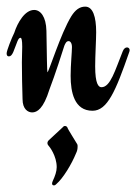

<svg xmlns="http://www.w3.org/2000/svg" viewBox="-24 -328 411 579"><path d="M359 -185C354 -185 349 -181 346 -173C323 -116 309 -65 282 -65C273 -65 263 -75 263 -128C263 -159 266 -208 266 -231C266 -278 256 -308 233 -308C216 -308 203 -298 191 -279C159 -227 123 -110 119 -110C118 -110 117 -166 116 -235C115 -278 98 -298 79 -298C51 -298 29 -260 19 -229C11 -213 -4 -175 -4 -167C-4 -160 -1 -158 3 -158C8 -158 12 -162 16 -171C28 -200 30 -214 38 -214C41 -214 43 -207 43 -187C43 -174 42 -157 42 -140C42 -103 43 -62 44 -29C44 2 61 11 73 11C88 11 107 0 125 -58C142 -102 165 -174 170 -190C173 -197 176 -204 183 -204C188 -204 193 -198 193 -186C193 -171 189 -133 189 -99C189 -50 200 6 255 6C300 6 325 -54 365 -169C366 -172 367 -174 367 -177C367 -182 363 -185 359 -185ZM209 107C206 101 181 63 179 56C177 53 175 52 172 52C168 52 168 53 165 56L123 95C120 98 119 101 119 104C119 106 120 109 123 112C125 114 147 142 147 176C147 189 142 203 135 218C134 221 133 223 133 225C133 229 135 231 138 231C142 231 143 230 146 227C166 210 192 167 205 135C209 127 210 121 210 114C210 111 210 109 209 107Z"/></svg>

Font: Engagement
Style: Regular
Weight: 400
Designer: Astigmatic (AOETI)
Foundry: Astigmatic (AOETI)
Version: Version 1.000